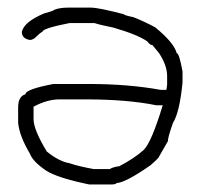

<svg xmlns="http://www.w3.org/2000/svg" viewBox="-20 -493 528 511"><path d="M276.4 -2H217.8Q132.8 -19.5 102.5 -39.1Q67.4 -63 59.6 -84Q31.7 -130.9 28.3 -166V-207Q28.3 -236.8 47.9 -242.2Q47.9 -255.4 122.1 -269.5H215.8Q321.3 -269.5 407.2 -253.9H422.9L424.8 -267.6V-291Q424.8 -318.8 403.3 -351.6L385.7 -373Q378.9 -373 372.1 -382.8Q345.2 -401.4 280.3 -419.9Q247.6 -426.3 231.4 -431.6H165Q92.8 -417.5 92.8 -408.2Q89.4 -408.2 71.3 -390.6Q64.9 -386.7 59.6 -386.7Q38.1 -390.1 38.1 -408.2Q43.9 -434.6 96.7 -457Q124 -464.4 124 -466.8Q138.7 -472.7 161.1 -472.7H221.7Q242.7 -472.7 309.6 -455.1Q309.6 -452.6 335 -447.3Q365.2 -435.5 393.6 -419.9Q443.8 -378.4 450.2 -351.6Q457 -351.6 465.8 -302.7V-273.4Q458 -193.8 440.4 -166Q426.8 -127.9 426.8 -117.2L403.3 -76.2Q403.3 -72.8 379.9 -52.7Q312.5 -5.9 290 -5.9Q290 -2.4 276.4 -2ZM413.1 -212.9H395.5Q318.8 -228.5 208 -228.5H137.7Q105.5 -228.5 69.3 -209V-175.8Q69.3 -147.9 104.5 -89.8Q136.7 -63.5 165 -58.6Q187 -50.8 229.5 -43H272.5Q278.3 -47.9 297.9 -50.8Q337.9 -71.8 362.3 -93.8Q383.3 -114.3 413.1 -212.9Z"/></svg>

Font: CEF Fonts CJK
Style: Regular
Weight: 400
Designer: PartyBoss (派对大魔王)
Version: Release 2.25